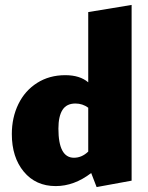

<svg xmlns="http://www.w3.org/2000/svg" viewBox="-20 -745 601 779"><path d="M514 -725V-12L372 14L350 -43Q281 10 206 10Q125 10 76.5 -48.5Q28 -107 28 -201Q28 -268 54.5 -322.5Q81 -377 130.5 -408.5Q180 -440 245 -440Q304 -440 338 -411V-696ZM280 -105Q312 -105 338 -130V-308Q315 -325 286 -325Q250 -325 233.5 -299Q217 -273 217 -223Q217 -105 280 -105Z"/></svg>

Font: Ysabeau Heavy
Style: Regular
Weight: 800
Designer: Christian Thalmann (Catharsis Fonts)
Version: Version 0.003